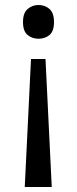

<svg xmlns="http://www.w3.org/2000/svg" viewBox="-20 -566 309 768"><path d="M196 -478Q196 -441 178 -426Q160 -411 134 -411Q109 -411 90.5 -426Q72 -441 72 -478Q72 -514 90.5 -530Q109 -546 134 -546Q160 -546 178 -530Q196 -514 196 -478ZM104 -330H162L187 182H79Z"/></svg>

Font: Noto Sans Takri
Style: Regular
Weight: 400
Designer: Monotype Design Team
Foundry: Monotype Imaging Inc.
Version: Version 2.003; ttfautohint (v1.8.4.7-5d5b)